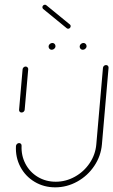

<svg xmlns="http://www.w3.org/2000/svg" viewBox="-20 -804 486 824"><path d="M72.6 -321.1Q67.4 -321.1 64.4 -324.6Q61.5 -328.1 61.9 -333L77 -506.7Q77.4 -511.5 81.3 -515Q85.2 -518.5 90 -518.5Q94.8 -518.5 98.1 -515Q101.5 -511.5 101.1 -506.7L85.9 -333Q85.6 -328.1 81.7 -324.6Q77.8 -321.1 72.6 -321.1ZM435.2 -524.8Q440.4 -524.8 443.3 -521.3Q446.3 -517.8 445.9 -513L417.4 -184.4Q413 -134.1 384.6 -91.9Q356.3 -49.6 311.7 -24.8Q267 0 217 0Q168.1 0 128.5 -23.7Q88.9 -47.4 67.4 -88.1Q45.9 -128.9 48.5 -177.4Q48.9 -182.2 52.8 -186.1Q56.7 -190 61.9 -190Q66.7 -190 69.8 -186.7Q73 -183.3 72.6 -178.5Q70.7 -136.3 89.4 -100.7Q108.1 -65.2 142.4 -44.6Q176.7 -24.1 219.3 -24.1Q262.6 -24.1 301.3 -45.6Q340 -67 364.8 -103.9Q389.6 -140.7 393.3 -184.4L421.9 -513Q422.6 -518.1 426.3 -521.5Q430 -524.8 435.2 -524.8ZM321.9 -604.4Q321.9 -610.4 326.9 -615Q331.9 -619.6 338.1 -619.6Q343.7 -619.6 347.6 -615.6Q351.5 -611.5 351.5 -605.9Q351.5 -599.6 346.5 -595Q341.5 -590.4 335.2 -590.4Q329.6 -590.4 325.7 -594.4Q321.9 -598.5 321.9 -604.4ZM188.5 -604.4Q188.5 -610.4 193.5 -615Q198.5 -619.6 204.8 -619.6Q210.4 -619.6 214.3 -615.6Q218.1 -611.5 218.1 -605.9Q218.1 -599.6 213.1 -595Q208.1 -590.4 201.9 -590.4Q196.3 -590.4 192.4 -594.4Q188.5 -598.5 188.5 -604.4ZM161.9 -773.3Q162.2 -777.8 165.4 -780.7Q168.5 -783.7 173 -783.7Q176.3 -783.7 178.9 -781.5L280.4 -698.5Q283.3 -696.3 283.3 -691.9Q283.3 -687.4 280.2 -684.1Q277 -680.7 272.6 -680.7Q269.3 -680.7 266.7 -682.6L165.2 -765.6Q161.9 -768.5 161.9 -773.3Z"/></svg>

Font: 26F Galaxy Sans Thin
Style: Italic
Weight: 100
Italic angle: -4.99998°
Designer: C₂₉H₂₅N₃O₅
Version: Version 1.200